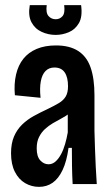

<svg xmlns="http://www.w3.org/2000/svg" viewBox="-20 -717 432 748"><path d="M132 11Q103 11 78 -3.5Q53 -18 38 -47.5Q23 -77 23 -120Q23 -158 34.5 -185Q46 -212 66 -231.5Q86 -251 111.5 -265Q137 -279 165 -292Q192 -305 209.5 -315.5Q227 -326 236 -341Q245 -356 245 -381Q245 -416 232 -435Q219 -454 192 -454Q171 -454 157.5 -440.5Q144 -427 139 -400.5Q134 -374 138 -336L38 -346Q34 -390 42.5 -426.5Q51 -463 71 -488Q91 -513 123 -526.5Q155 -540 198 -540Q251 -540 284.5 -518.5Q318 -497 333 -454Q348 -411 348 -346V-207Q349 -176 350 -140Q351 -104 353 -67.5Q355 -31 357 0H263Q261 -36 260.5 -71Q260 -106 260 -141H247Q240 -89 224 -55Q208 -21 185 -5Q162 11 132 11ZM169 -77Q184 -77 196 -87.5Q208 -98 217.5 -115.5Q227 -133 233.5 -155.5Q240 -178 244 -201V-291L274 -301Q266 -287 251.5 -276Q237 -265 220 -256Q203 -247 186 -237Q169 -227 155 -214Q141 -201 132 -183Q123 -165 123 -139Q123 -107 137 -92Q151 -77 169 -77ZM96 -697H162Q158 -667 169 -654.5Q180 -642 197 -642Q213 -642 223.5 -654Q234 -666 230 -697H296Q302 -652 287.5 -627Q273 -602 248 -591.5Q223 -581 197 -581Q168 -581 142 -593Q116 -605 102.5 -630.5Q89 -656 96 -697Z"/></svg>

Font: Bricolage Grotesque 48pt Condensed Medium
Style: Regular
Weight: 500
Width: 3
Designer: Mathieu Triay
Foundry: Atelier Triay
Version: Version 1.001;gftools[0.9.33.dev8+g029e19f]